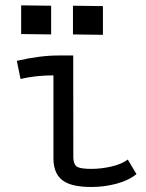

<svg xmlns="http://www.w3.org/2000/svg" viewBox="-20 -707 558 735"><path d="M61 -686.5 175.8 -685.1V-575.2L61 -576.7ZM259.3 -685.1 374 -683.6V-573.7L259.3 -575.2ZM203.6 -494.6H260.3Q260.3 -494.6 260.7 -102.5Q262.2 -74.7 276.9 -67.6Q291.5 -60.5 329.6 -60.5Q367.7 -60.5 406.7 -69.6Q445.8 -78.6 469.2 -96.2L502.4 -40.5Q472.7 -16.1 425.8 -3.7Q378.9 8.8 330.1 8.8Q264.2 8.8 230 -9.8Q184.6 -34.7 184.6 -100.6V-418.5Q117.7 -418.5 58.6 -404.8L44.4 -474.1Q132.8 -494.6 203.6 -494.6Z"/></svg>

Font: FantasqueSansM Nerd Font
Style: Regular
Weight: 400
Monospace: yes
Designer: Jany Belluz
Version: Version 1.8.0 ; ttfautohint (v1.8.2);Nerd Fonts 3.4.0